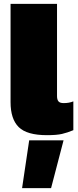

<svg xmlns="http://www.w3.org/2000/svg" viewBox="-20 -694 407 1000"><path d="M225 10Q120 10 77.5 -32Q35 -74 35 -162V-674H277V-194Q277 -175 284.5 -166Q292 -157 312 -157Q340 -157 362 -166V-16Q331 -3 303 3.5Q275 10 225 10ZM95 286 132 37H311L246 286Z"/></svg>

Font: Kanit Black
Style: Regular
Weight: 900
Designer: Katatrad Team
Foundry: CadsonDemak
Version: Version 2.000; ttfautohint (v1.8.3)